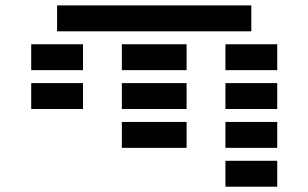

<svg xmlns="http://www.w3.org/2000/svg" viewBox="-20 -704 1163 724"><path d="M97.7 -293V-390.6H293V-293ZM927.7 -683.6V-585.9H195.3V-683.6ZM439.5 -439.5V-537.1H683.6V-439.5ZM97.7 -439.5V-537.1H293V-439.5ZM439.5 -293V-390.6H683.6V-293ZM830.1 -439.5V-537.1H1025.4V-439.5ZM830.1 -293V-390.6H1025.4V-293ZM830.1 -146.5V-244.1H1025.4V-146.5ZM830.1 0V-97.7H1025.4V0ZM439.5 -146.5V-244.1H683.6V-146.5Z"/></svg>

Font: Trigram
Style: Regular
Weight: 400
Designer: GGBotNet
Foundry: GGBotNet
Version: 1.05